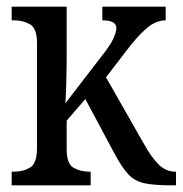

<svg xmlns="http://www.w3.org/2000/svg" viewBox="-20 -556 548 576"><path d="M15 0V-41H23Q50 -41 70.5 -53.5Q91 -66 91 -113V-427Q91 -471 70 -483Q49 -495 23 -495H15V-536H180V-374Q180 -361 179.5 -339.5Q179 -318 178.5 -296.5Q178 -275 177 -260.5Q176 -246 176 -246L283 -385Q311 -420 320 -440Q329 -460 329 -472Q329 -495 287 -495V-536H477V-495Q447 -495 418.5 -470Q390 -445 357 -401L298 -324L412 -124Q434 -84 456 -62.5Q478 -41 505 -41H508V0H496Q444 0 414.5 -6Q385 -12 365.5 -32.5Q346 -53 322 -98L236 -259L180 -194V-108Q180 -64 201 -52.5Q222 -41 248 -41H252V0Z"/></svg>

Font: Noto Serif Condensed
Style: Regular
Weight: 400
Width: 3
Designer: Monotype Design Team
Foundry: Monotype Imaging Inc.
Version: Version 2.013; ttfautohint (v1.8.4.7-5d5b)